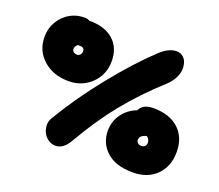

<svg xmlns="http://www.w3.org/2000/svg" viewBox="-122 -890 1238 1084"><g transform="rotate(20 497.5 -347.5)"><path d="M249 -347.2Q156.7 -347.2 96.9 -400.4Q37.1 -453.6 37.1 -536.1Q37.1 -610.8 88.1 -663.3Q139.2 -715.8 214.8 -715.8Q230 -715.8 244.1 -708H246.1Q338.4 -708 389.6 -662.1Q440.9 -616.2 440.9 -536.1Q440.9 -455.1 385.7 -401.1Q330.6 -347.2 249 -347.2ZM304.2 21Q281.7 21 262 7.8Q242.2 -5.4 231.4 -25.9Q220.7 -46.4 219.5 -71Q218.3 -95.7 232.9 -119.1Q323.2 -270.5 443.1 -419.2Q563 -567.9 668 -666Q719.2 -714.8 767.1 -714.8Q787.6 -714.8 803.5 -703.1Q819.3 -691.4 826.2 -671.1Q833 -650.9 831.8 -626.7Q830.6 -602.5 815.9 -574.7Q801.3 -546.9 774.9 -522.9Q655.8 -414.6 563.2 -300.5Q470.7 -186.5 384.8 -37.1Q351.1 21 304.2 21ZM213.9 -528.8Q213.9 -517.6 222.2 -510.7Q230.5 -503.9 244.1 -503.9Q255.4 -503.9 262.7 -512.7Q270 -521.5 270 -534.2Q270 -543.9 263.9 -550Q257.8 -556.2 247.1 -556.2Q234.9 -556.2 230 -557.1Q213.9 -542.5 213.9 -528.8ZM766.1 13.2Q663.6 13.2 608.9 -36.1Q554.2 -85.4 554.2 -161.1Q554.2 -218.3 586.9 -262.5Q619.6 -306.6 670.9 -325.2Q689.9 -368.2 752.9 -368.2Q851.1 -368.2 906 -317.6Q960.9 -267.1 960.9 -179.2Q960.9 -93.3 908 -40Q855 13.2 766.1 13.2ZM731 -168.9Q731 -158.7 739.3 -151.4Q747.6 -144 761.2 -144Q773.9 -144 782 -152.3Q790 -160.6 790 -172.9Q790 -194.8 771 -207Q731 -197.8 731 -168.9Z"/></g></svg>

Font: Shantell Sans Irregular
Style: Regular
Weight: 800
Designer: Stephen Nixon, Anya Danilova, Shantell Martin
Foundry: Arrow Type
Version: Version 1.006;[9816181b4]